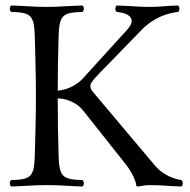

<svg xmlns="http://www.w3.org/2000/svg" viewBox="-20 -670 686 695"><path d="M192 -109C190 -189 189 -235 189 -314C224 -313 259 -297 280 -271L437 -73C457 -47 471 -17 473 -1C473 2 474 5 478 5C498 4 496 0 526 0C565 0 590 4 637 5C643 -1 643 -12 637 -18C619 -21 573 -31 539 -73L320 -333C312 -342 307 -350 307 -358C307 -365 308 -372 342 -407L489 -558C535 -607 585 -622 625 -627C631 -633 631 -644 625 -650C578 -649 560 -645 520 -645C480 -645 449 -649 402 -650C396 -644 396 -633 402 -627C438 -624 481 -607 440 -562L280 -386C259 -363 226 -345 189 -342C189 -412 190 -460 192 -536C194 -619 209 -624 279 -627C285 -633 285 -644 279 -650C230 -649 199 -645 148 -645C98 -645 70 -649 20 -650C14 -644 14 -633 20 -627C90 -624 104 -619 106 -536C108 -453 110 -404 110 -321C110 -238 108 -192 106 -109C104 -26 90 -21 20 -18C14 -12 14 -1 20 5C69 4 99 0 150 0C200 0 229 4 279 5C285 -1 285 -12 279 -18C209 -21 194 -26 192 -109Z"/></svg>

Font: Libertinus Serif Display
Style: Regular
Weight: 400
Designer: Philipp H. Poll
Foundry: Khaled Hosny
Version: Version 6.1